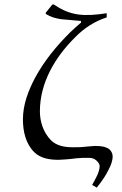

<svg xmlns="http://www.w3.org/2000/svg" viewBox="-20 -715 552 871"><path d="M419 136C439 111 458 85 472 56C482 37 491 16 491 -6C491 -17 486 -28 478 -36C471 -43 462 -46 452 -49C439 -52 425 -53 411 -53C402 -53 379 -50 363 -49C348 -47 328 -47 310 -47C274 -47 237 -53 211 -79C177 -114 161 -162 161 -210C161 -340 230 -456 321 -546C361 -587 410 -619 464 -636V-655C361 -639 301 -644 230 -691C223 -695 224 -695 222 -695C220 -695 219 -695 217 -694L189 -659C187 -657 187 -656 187 -655C187 -655 188 -652 189 -651C209 -638 232 -632 256 -628L347 -620L348 -613C330 -598 313 -582 296 -566C235 -505 180 -438 139 -362C108 -303 84 -240 84 -174C84 -120 96 -64 135 -25C164 4 206 10 246 10C256 10 300 7 327 3C345 1 363 1 381 1C394 1 406 3 416 12C424 19 432 28 432 39C432 65 413 97 398 124Z"/></svg>

Font: Neo Euler
Style: Euler
Weight: 500
Designer: Hermann Zapf
Version: Version 000.002